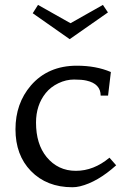

<svg xmlns="http://www.w3.org/2000/svg" viewBox="-20 -768 539 799"><path d="M435.5 -111.8 463.4 -80.1Q385.7 -10.3 313 7.3Q296.9 11.2 281.2 11.2Q174.3 11.2 108.4 -56.6Q44.4 -122.6 44.4 -230Q44.4 -337.4 108.4 -412.1Q179.7 -494.6 299.8 -494.6Q379.9 -494.6 441.4 -468.3L429.7 -370.1H398.9Q398.9 -419.4 339.8 -432.6Q321.3 -437 288.1 -437Q254.9 -437 222.9 -421.6Q190.9 -406.2 170.4 -380.9Q129.9 -330.6 129.9 -257.8Q129.9 -168.5 173.8 -114.7Q221.2 -57.1 295.7 -57.1Q370.1 -57.1 435.5 -111.8ZM270 -605 116.2 -712.9 138.2 -747.6 273.4 -671.4 408.2 -747.6 429.2 -716.3Z"/></svg>

Font: Habibi
Style: Regular
Weight: 400
Designer: Magnus Gaarde
Foundry: Magnus Gaarde
Version: Version 1.001